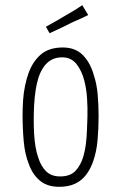

<svg xmlns="http://www.w3.org/2000/svg" viewBox="-20 -710 467 740"><path d="M208 10Q162 10 133.5 -14Q105 -38 91 -78Q76 -115 71.5 -164.5Q67 -214 67 -266Q67 -296 69 -324.5Q71 -353 76.5 -379.5Q82 -406 90 -428Q106 -473 137.5 -500Q169 -527 222 -527Q271 -527 300 -497Q329 -467 342 -419Q353 -386 356.5 -345.5Q360 -305 360 -263Q360 -214 356 -169.5Q352 -125 339 -88Q329 -59 312 -36.5Q295 -14 269.5 -2Q244 10 208 10ZM212 -30Q251 -30 271.5 -52Q292 -74 302 -110Q308 -131 311 -155Q314 -179 315 -205.5Q316 -232 317 -259Q318 -295 315.5 -331.5Q313 -368 305 -399Q295 -438 274.5 -463.5Q254 -489 220 -489Q195 -489 177.5 -479Q160 -469 148 -451.5Q136 -434 128 -410Q121 -387 117 -360Q113 -333 111.5 -304Q110 -275 110 -246Q110 -220 111.5 -194Q113 -168 117 -144Q121 -120 128 -101Q138 -69 158 -49.5Q178 -30 212 -30ZM171 -582 157 -607Q167 -613 178.5 -619Q190 -625 202.5 -632.5Q215 -640 227 -647Q239 -654 251 -661Q263 -668 275 -675.5Q287 -683 297 -690L320 -652Q308 -646 295 -640Q282 -634 269 -628.5Q256 -623 243 -616Q231 -610 218.5 -604Q206 -598 194 -592.5Q182 -587 171 -582Z"/></svg>

Font: Truculenta ExtraLight
Style: Regular
Weight: 250
Version: Version 1.002